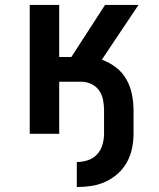

<svg xmlns="http://www.w3.org/2000/svg" viewBox="-20 -540 640 775"><path d="M290 215V114Q312 114 334 107Q356 100 371.5 83.5Q387 67 393.5 44.5Q400 22 400 0V-95Q400 -116 396 -136.5Q392 -157 380.5 -174Q369 -191 349.5 -200.5Q330 -210 309 -210H219V0H100V-520H219V-310H268L404 -520H539L391 -299Q422 -288 448 -268Q474 -248 490 -220Q506 -192 512.5 -159.5Q519 -127 519 -95V0Q519 29 513 58.5Q507 88 492.5 114.5Q478 141 455.5 161Q433 181 406 193.5Q379 206 349 210.5Q319 215 290 215Z"/></svg>

Font: Iosevka Book
Style: Bold
Weight: 700
Designer: Belleve Invis
Foundry: Belleve Invis
Version: Version 28.0.7; ttfautohint (v1.8.3)